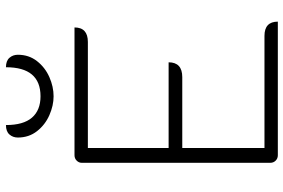

<svg xmlns="http://www.w3.org/2000/svg" viewBox="-178 -798 976 661"><g transform="rotate(-90 310.5 -468.0)"><path d="M80 -675Q80 -685 87.5 -692.5Q95 -700 106 -700H546Q546 -654 496 -654H131V-376H426Q426 -329 375 -329H131V-46H517Q566 -46 566 0H106Q95 0 87.5 -7.5Q80 -15 80 -26ZM167 -895Q167 -912 177.5 -924Q188 -936 210 -936Q210 -876 235.5 -846.5Q261 -817 309 -817Q409 -817 409 -936Q431 -936 441.5 -924Q452 -912 452 -895Q452 -857 430 -829Q408 -801 375 -786.5Q342 -772 309 -772Q277 -772 244 -786.5Q211 -801 189 -829Q167 -857 167 -895Z"/></g></svg>

Font: K2D Thin
Style: Regular
Weight: 100
Designer: Katatrad Aksorn Co.,Ltd.
Foundry: Cadson Demak Co.,Ltd.
Version: Version 1.000; ttfautohint (v1.6)